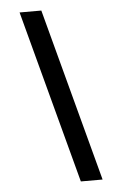

<svg xmlns="http://www.w3.org/2000/svg" viewBox="-52 -758 507 796"><g transform="rotate(-5 201.0 -360.0)"><path d="M150.5 -720 342.5 0H252L60 -720Z"/></g></svg>

Font: Manrope ExtraLight Medium
Style: Regular
Weight: 500
Version: Version 4.504